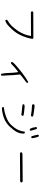

<svg xmlns="http://www.w3.org/2000/svg" viewBox="1582 -2356 837 4040"><g transform="rotate(90 2000.0 -336.5)"><path d="M795.9 -582Q797.9 -590.8 797.9 -595.7Q797.9 -600.6 797.9 -602.1Q796.4 -610.8 789.1 -615.7Q784.7 -618.7 777.8 -620.6L239.3 -618.7L226.6 -612.3L220.2 -599.1Q219.7 -597.7 219.7 -595.5Q219.7 -593.3 220.2 -589.8Q221.2 -582.5 225.6 -575.7L239.3 -568.8L737.3 -570.8L734.9 -555.7Q724.6 -493.7 701.7 -435.8Q678.7 -377.9 652.8 -332.3Q627 -286.6 571.8 -217.8Q516.1 -148.4 477.1 -122.1Q441.4 -97.7 403.8 -72.8L397 -59.1Q396.5 -57.6 396.5 -56.4Q396.5 -55.2 396.7 -53.7Q397 -52.2 397.2 -50.3Q397.5 -48.3 397.9 -46.4Q398.4 -44.4 398.9 -42.5Q400.4 -39.1 402.3 -35.6L414.6 -29.8Q452.6 -39.1 489.7 -67.4Q530.3 -97.7 606 -180.2Q681.2 -262.2 727.8 -366.9Q774.4 -471.7 795.9 -582Z M1547.9 61.5Q1559.1 61.5 1566.9 56.2L1573.7 42Q1567.9 -43.9 1565.2 -102.5Q1562.5 -161.1 1560.5 -193.8Q1556.2 -258.8 1547.9 -342.3L1552.7 -346.7Q1585.9 -377.9 1715.3 -472.7L1722.2 -486.8Q1722.7 -488.3 1722.7 -491.5Q1722.7 -494.6 1721.4 -499.3Q1720.2 -503.9 1717.3 -508.3L1706.5 -513.2Q1603 -454.6 1504.4 -377Q1341.3 -248.5 1298.3 -195.8Q1289.1 -184.1 1285.6 -177.2Q1285.2 -175.8 1285.2 -174.8Q1285.2 -162.6 1291 -153.8L1304.7 -147Q1321.3 -148.9 1353.5 -183.6Q1394.5 -227.5 1479.5 -291L1497.1 -303.7L1500.5 -282.2Q1514.2 -195.3 1515.1 -108.9Q1516.1 -22.5 1533.7 55.7L1545.4 61Q1546.9 61.5 1547.9 61.5Z M2860.8 -576.7Q2862.3 -576.2 2863.5 -576.2Q2864.7 -576.2 2866.2 -576.4Q2867.7 -576.7 2869.4 -576.9Q2871.1 -577.1 2872.8 -577.6Q2874.5 -578.1 2876.5 -578.6Q2879.4 -579.6 2882.3 -581.5L2888.7 -594.7Q2883.3 -630.4 2876 -664.6Q2868.7 -698.7 2855 -728.5L2842.3 -734.9Q2840.8 -735.4 2838.6 -735.4Q2836.4 -735.4 2833 -734.9Q2826.7 -733.9 2820.8 -730L2814.5 -716.8L2829.1 -647Q2836.4 -612.8 2848.1 -583ZM2407.2 -570.3Q2418.5 -570.3 2426.3 -575.7L2433.1 -590.3Q2433.6 -591.8 2433.6 -593.3Q2433.6 -604.5 2428.2 -613.8Q2382.8 -626 2333.5 -631.8Q2274.9 -638.2 2232.4 -645Q2223.6 -646.5 2216.8 -646.5Q2196.8 -646.5 2180.7 -638.2Q2174.8 -630.9 2173.3 -621.1Q2174.8 -608.4 2180.7 -599.1L2194.8 -592.3Q2260.7 -590.3 2308.3 -584.5Q2356 -578.6 2402.8 -570.8Q2405.3 -570.3 2407.2 -570.3ZM2703.6 -545.4Q2705.1 -544.9 2707.3 -544.9Q2709.5 -544.9 2712.9 -545.4Q2719.2 -546.4 2725.1 -550.3L2731.4 -563Q2724.1 -595.7 2715.1 -627.4Q2706.1 -659.2 2693.8 -689.5L2681.2 -695.8Q2679.7 -696.3 2677.5 -696.3Q2675.3 -696.3 2671.9 -695.8Q2665.5 -694.8 2659.7 -690.9L2653.3 -677.2Q2661.6 -605 2690.4 -551.8ZM2418 -392.1Q2418 -402.8 2412.6 -411.6Q2373 -423.8 2331.1 -426.3Q2284.7 -429.2 2241.7 -435.1Q2231 -436.5 2221.7 -436.5Q2198.7 -436.5 2181.6 -428.7L2175.3 -415.5Q2174.8 -414.1 2174.8 -410.9Q2174.8 -407.7 2176 -403.1Q2177.2 -398.4 2179.7 -393.6Q2229 -383.3 2283.2 -380.4Q2337.4 -377.4 2390.1 -367.7Q2401.4 -369.6 2410.6 -375L2417.5 -389.2Q2418 -390.6 2418 -392.1ZM2791.5 -409.2V-409.7Q2792 -413.1 2792 -415Q2792 -426.3 2786.6 -434.1L2772 -440.9Q2770.5 -441.4 2768.6 -441.4Q2766.6 -441.4 2763.2 -440.9Q2756.3 -439.9 2750 -436.5Q2743.2 -363.8 2711.7 -296.9Q2680.2 -230 2616.2 -160.6Q2551.8 -90.3 2446.3 -50.3Q2345.2 -11.7 2239.3 0.5L2233.9 11.2Q2233.4 12.7 2233.4 13.7Q2233.4 25.9 2239.7 33.7Q2248 40 2259.3 41.5Q2358.4 35.6 2460.4 -1Q2562 -37.6 2639.4 -117.9Q2716.8 -198.2 2754.2 -265.4Q2791.5 -332.5 2791.5 -409.2Z M3818.8 -363.8Q3819.3 -365.2 3819.3 -368.7Q3819.3 -372.1 3817.9 -377Q3816.4 -381.8 3813 -386.2Q3801.3 -396 3787.1 -396Q3261.2 -392.6 3229 -391.1Q3209 -390.1 3191.4 -381.8L3185.1 -368.7Q3184.6 -367.2 3184.6 -366.2Q3184.6 -354 3190.9 -346.2Q3199.2 -339.8 3210 -338.4L3788.1 -342.3Q3800.8 -343.8 3812 -350.1Z"/></g></svg>

Font: NaikaiFont
Style: ExtraLight
Weight: 200
Version: Version 1.89